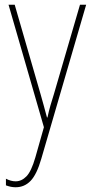

<svg xmlns="http://www.w3.org/2000/svg" viewBox="-20 -547 390 809"><path d="M16 -527H42L151 -150Q160 -118 165 -100Q170 -82 172.5 -72Q175 -62 178 -52H180Q186 -80 192.5 -102.5Q199 -125 207 -150L317 -527H343L154 122Q135 188 109 215Q83 242 46 242Q35 242 25.5 240Q16 238 5 234V206Q26 217 46 217Q71 217 91.5 196Q112 175 129 116L165 -11Z"/></svg>

Font: Noto Sans Devanagari UI Condensed Thin
Style: Regular
Weight: 100
Width: 3
Designer: Jelle Bosma - Monotype Design Team
Foundry: Monotype Imaging Inc.
Version: Version 2.004; ttfautohint (v1.8.4.7-5d5b)